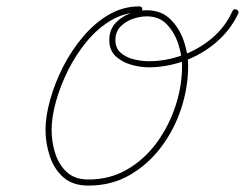

<svg xmlns="http://www.w3.org/2000/svg" viewBox="-20 -570 764 599"><path d="M424 -541Q424 -531 414 -531Q368 -531 326.5 -506.5Q285 -482 251 -441Q217 -400 192.5 -351Q168 -302 154.5 -253Q141 -204 141 -165Q141 -128 152 -92.5Q163 -57 188 -33.5Q213 -10 256 -10Q323 -10 377 -41.5Q431 -73 469 -125Q507 -177 527.5 -239.5Q548 -302 548 -364Q548 -396 536.5 -432Q525 -468 501 -493.5Q477 -519 438 -519Q417 -519 394 -511Q371 -503 355.5 -486.5Q340 -470 340 -445Q340 -419 357.5 -404.5Q375 -390 399 -384.5Q423 -379 444 -379Q497 -379 548.5 -397.5Q600 -416 641.5 -451Q683 -486 705 -535Q709 -544 718 -540Q727 -536 723 -527Q698 -475 654 -437.5Q610 -400 555 -380Q500 -360 444 -360Q418 -360 389.5 -368Q361 -376 341 -394.5Q321 -413 321 -445Q321 -476 339 -496.5Q357 -517 384 -527.5Q411 -538 438 -538Q483 -538 511.5 -510Q540 -482 553.5 -442Q567 -402 567 -364Q567 -298 545.5 -232Q524 -166 483 -111.5Q442 -57 385 -24Q328 9 256 9Q207 9 178 -16.5Q149 -42 135.5 -82.5Q122 -123 122 -165Q122 -207 136.5 -259Q151 -311 177 -362Q203 -413 239.5 -456Q276 -499 320 -524.5Q364 -550 414 -550Q424 -550 424 -541Z"/></svg>

Font: FRB American Cursive Guidelines Extralight
Style: Italic
Weight: 200
Italic angle: -25°
Version: Version 2.0;Modular Font Editor K font №1